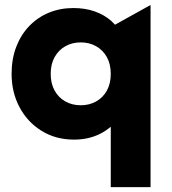

<svg xmlns="http://www.w3.org/2000/svg" viewBox="-20 -558 706 788"><path d="M434.6 210V-114.2L471.4 -76.8Q436.5 -31.4 389.6 -8.2Q342.6 15 284.1 15Q209 15 151.1 -20.7Q93.1 -56.4 60.4 -117.6Q27.6 -178.8 27.6 -255Q27.6 -316 46.6 -365.6Q65.6 -415.2 99.8 -450.9Q133.9 -486.5 180.2 -505.8Q226.6 -525 281.1 -525Q329.6 -525 368.9 -511.1Q408.2 -497.2 436.2 -472.4Q464.1 -447.5 478.9 -414.8L428.9 -385.5V-443.8L597.9 -537.5V210ZM311.4 -126Q346.9 -126 374.8 -141.8Q402.8 -157.5 418.7 -186.4Q434.6 -215.2 434.6 -255Q434.6 -294.8 418.5 -323.7Q402.4 -352.6 374.4 -368.3Q346.5 -384 311.4 -384Q276.2 -384 248.3 -368.3Q220.4 -352.6 204.2 -323.7Q188.1 -294.8 188.1 -255Q188.1 -215.2 204.1 -186.4Q220 -157.5 247.9 -141.8Q275.9 -126 311.4 -126Z"/></svg>

Font: Geologica-Sharp
Style: Regular
Weight: 100
Designer: Sindre Bremnes, Frode Helland
Foundry: Monokrom Skriftforlag AS
Version: Version 1.010;gftools[0.9.28]